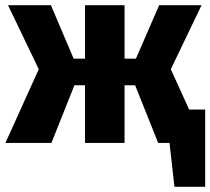

<svg xmlns="http://www.w3.org/2000/svg" viewBox="-20 -553 814 743"><path d="M712 -129H774V170H655L636 0H592L503 -223H462V0H309V-223H268L179 0H1L130 -285L11 -533H177L265 -326H309V-533H462V-326H506L596 -533H760L641 -285Z"/></svg>

Font: FiraGO ExtraBold
Style: Regular
Weight: 800
Designer: bBox Type
Foundry: bBox Type GmbH
Version: Version 1.001;PS 001.001;hotconv 1.0.88;makeotf.lib2.5.64775